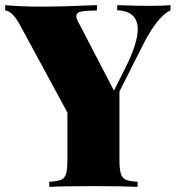

<svg xmlns="http://www.w3.org/2000/svg" viewBox="-29 -729 693 749"><path d="M636.2 -709V-689Q584.5 -663.6 529.8 -556.2L437 -372.1V-106Q437 -68.4 442.4 -51.3Q447.8 -34.2 461.9 -27.8Q476.1 -21.5 507.8 -20V0Q450.2 -2.9 335.9 -2.9Q217.3 -2.9 163.1 0V-20Q195.3 -21.5 209.5 -27.8Q223.6 -34.2 228.8 -51Q233.9 -67.9 233.9 -106V-290L48.8 -631.8Q32.7 -661.1 17.8 -674.6Q2.9 -688 -8.8 -688V-709Q52.7 -703.1 128.9 -703.1Q215.3 -703.1 349.1 -709V-688Q308.6 -688 288.6 -684.1Q268.6 -680.2 268.6 -665Q268.6 -658.7 272.9 -649.9L415.5 -375.5L460.9 -465.8Q508.3 -560.5 508.3 -614.7Q508.3 -685.5 428.2 -689V-709Q502.9 -706.1 559.1 -706.1Q606 -706.1 636.2 -709Z"/></svg>

Font: TypoPRO Playfair Display
Style: Regular
Weight: 900
Designer: Claus Eggers Sørensen
Foundry: Claus Eggers Sørensen
Version: Version 1.004;PS 001.004;hotconv 1.0.70;makeotf.lib2.5.58329